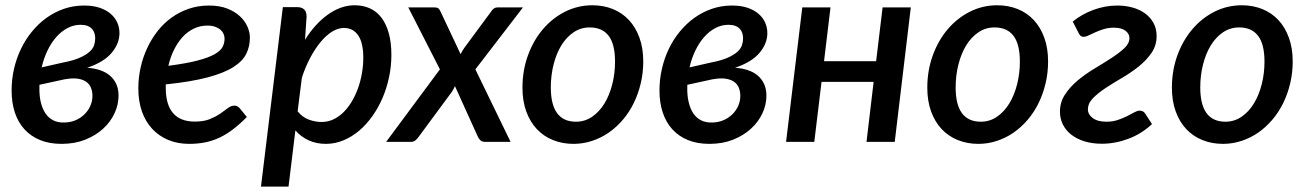

<svg xmlns="http://www.w3.org/2000/svg" viewBox="-20 -538 4959 728"><path d="M433 -412.5Q433 -373 403.5 -337.8Q374 -302.5 310.5 -281Q336.5 -279.5 358.5 -272.2Q380.5 -265 396.2 -251.8Q412 -238.5 420.8 -219.5Q429.5 -200.5 429.5 -175.5Q429.5 -141 414.2 -108.2Q399 -75.5 370.8 -49.8Q342.5 -24 302.8 -8.2Q263 7.5 213.5 7.5Q167 7.5 131.8 -7Q96.5 -21.5 72.5 -48Q48.5 -74.5 36.2 -111.8Q24 -149 24 -194.5Q24 -237 33.2 -277.2Q42.5 -317.5 59.8 -353.2Q77 -389 101.8 -419Q126.5 -449 157 -470.8Q187.5 -492.5 223.2 -504.8Q259 -517 299 -517Q333 -517 358 -508.5Q383 -500 399.8 -485.5Q416.5 -471 424.8 -452.2Q433 -433.5 433 -412.5ZM129.5 -216.5V-209.5Q128.5 -178 134.2 -152.5Q140 -127 151.8 -109Q163.5 -91 181.8 -81.8Q200 -72.5 225 -73.5Q247.5 -74 266.8 -82.2Q286 -90.5 300.2 -104.5Q314.5 -118.5 322.5 -136.5Q330.5 -154.5 330.5 -174.5Q330.5 -191 325 -205Q319.5 -219 306.8 -228Q294 -237 273.5 -239.8Q253 -242.5 223.5 -237ZM285.5 -444Q260 -444 236.8 -432Q213.5 -420 194.2 -398.5Q175 -377 160.5 -347.2Q146 -317.5 138 -282.5L219.5 -301Q258.5 -308.5 282.2 -319Q306 -329.5 319.2 -341.5Q332.5 -353.5 336.8 -366.5Q341 -379.5 341 -392.5Q341 -402.5 338.2 -411.8Q335.5 -421 329 -428.2Q322.5 -435.5 311.8 -439.8Q301 -444 285.5 -444Z M927.5 -395.5Q927.5 -362 913.8 -334Q900 -306 864.5 -283.5Q829 -261 767 -244.5Q705 -228 608.5 -218V-205Q608.5 -141.5 636 -109.2Q663.5 -77 718.5 -77Q753 -77 776 -86.5Q799 -96 815.2 -107.2Q831.5 -118.5 843.8 -128Q856 -137.5 869.5 -137.5Q880 -137.5 889 -127.5L916 -94.5Q890 -68 865 -48.8Q840 -29.5 814 -17Q788 -4.5 759.5 1.5Q731 7.5 697.5 7.5Q653 7.5 617.5 -7.5Q582 -22.5 556.8 -49.8Q531.5 -77 518 -115.8Q504.5 -154.5 504.5 -202.5Q504.5 -242.5 513 -281.2Q521.5 -320 537.8 -355Q554 -390 577.2 -419.8Q600.5 -449.5 630.2 -471Q660 -492.5 695.8 -504.8Q731.5 -517 772.5 -517Q812 -517 841 -505.8Q870 -494.5 889.2 -476.8Q908.5 -459 918 -437.5Q927.5 -416 927.5 -395.5ZM766.5 -441Q738.5 -441 714.8 -429.5Q691 -418 672.2 -397.5Q653.5 -377 639.8 -349.2Q626 -321.5 618.5 -288.5Q687.5 -297.5 729.2 -308.5Q771 -319.5 793.8 -332.5Q816.5 -345.5 824 -360.2Q831.5 -375 831.5 -391.5Q831.5 -399.5 828 -408.5Q824.5 -417.5 816.8 -424.5Q809 -431.5 796.5 -436.2Q784 -441 766.5 -441Z M969.5 169.5 1052.5 -511H1106.5Q1124 -511 1133.2 -502.2Q1142.5 -493.5 1142.5 -475L1136.5 -387Q1155 -417 1176.8 -441Q1198.5 -465 1222.5 -482.2Q1246.5 -499.5 1272.2 -508.8Q1298 -518 1325 -518Q1357 -518 1382.8 -506.2Q1408.5 -494.5 1426.5 -470.8Q1444.5 -447 1454.2 -411.8Q1464 -376.5 1464 -329.5Q1464 -287 1455.2 -245.5Q1446.5 -204 1430.5 -166.8Q1414.5 -129.5 1391.8 -97.5Q1369 -65.5 1341.5 -42.2Q1314 -19 1282 -5.8Q1250 7.5 1215.5 7.5Q1179.5 7.5 1150.2 -6Q1121 -19.5 1100 -43.5L1074 169.5ZM1283.5 -432Q1261.5 -432 1238.8 -417.8Q1216 -403.5 1195 -378Q1174 -352.5 1155.8 -318Q1137.5 -283.5 1124.5 -243L1108.5 -116Q1126.5 -93.5 1150.8 -84.5Q1175 -75.5 1199.5 -75.5Q1223.5 -75.5 1244.5 -85.5Q1265.5 -95.5 1283 -113Q1300.5 -130.5 1314.5 -154.2Q1328.5 -178 1338 -205Q1347.5 -232 1352.5 -261.2Q1357.5 -290.5 1357.5 -319Q1357.5 -375.5 1338.2 -403.8Q1319 -432 1283.5 -432Z M1648 -275 1528 -510H1624.5Q1636 -510 1641 -507Q1646 -504 1649.5 -496L1726.5 -332.5Q1729.5 -338.5 1732.8 -344.5Q1736 -350.5 1740.5 -356.5L1842 -494Q1851.5 -510 1866.5 -510H1963L1782.5 -275L1916 0H1819.5Q1808 0 1801.5 -6Q1795 -12 1791.5 -20.5L1705 -211.5Q1702.5 -205.5 1699.5 -200.2Q1696.5 -195 1693.5 -190L1568 -20Q1562.5 -12 1555.5 -6Q1548.5 0 1538 0H1444Z M2164 -76.5Q2197.5 -76.5 2225 -95.2Q2252.5 -114 2271.8 -145.5Q2291 -177 2301.5 -218.2Q2312 -259.5 2312 -304.5Q2312 -370.5 2287.8 -402.2Q2263.5 -434 2216 -434Q2182 -434 2154.8 -415.5Q2127.5 -397 2108.5 -366Q2089.5 -335 2079 -293.5Q2068.5 -252 2068.5 -206.5Q2068.5 -76.5 2164 -76.5ZM2154.5 7.5Q2112.5 7.5 2077 -6.8Q2041.5 -21 2015.8 -48.2Q1990 -75.5 1975.5 -115.2Q1961 -155 1961 -205.5Q1961 -271 1981.8 -328Q2002.5 -385 2038.5 -427.2Q2074.5 -469.5 2122.8 -493.8Q2171 -518 2226 -518Q2268 -518 2303.5 -503.8Q2339 -489.5 2364.5 -462.2Q2390 -435 2404.5 -395.2Q2419 -355.5 2419 -305Q2419 -262 2409.5 -222Q2400 -182 2383 -147.2Q2366 -112.5 2341.8 -84Q2317.5 -55.5 2288.2 -35.2Q2259 -15 2225 -3.8Q2191 7.5 2154.5 7.5Z M2889.5 -412.5Q2889.5 -373 2860 -337.8Q2830.5 -302.5 2767 -281Q2793 -279.5 2815 -272.2Q2837 -265 2852.8 -251.8Q2868.5 -238.5 2877.2 -219.5Q2886 -200.5 2886 -175.5Q2886 -141 2870.8 -108.2Q2855.5 -75.5 2827.2 -49.8Q2799 -24 2759.2 -8.2Q2719.5 7.5 2670 7.5Q2623.5 7.5 2588.2 -7Q2553 -21.5 2529 -48Q2505 -74.5 2492.8 -111.8Q2480.5 -149 2480.5 -194.5Q2480.5 -237 2489.8 -277.2Q2499 -317.5 2516.2 -353.2Q2533.5 -389 2558.2 -419Q2583 -449 2613.5 -470.8Q2644 -492.5 2679.8 -504.8Q2715.5 -517 2755.5 -517Q2789.5 -517 2814.5 -508.5Q2839.5 -500 2856.2 -485.5Q2873 -471 2881.2 -452.2Q2889.5 -433.5 2889.5 -412.5ZM2586 -216.5V-209.5Q2585 -178 2590.8 -152.5Q2596.5 -127 2608.2 -109Q2620 -91 2638.2 -81.8Q2656.5 -72.5 2681.5 -73.5Q2704 -74 2723.2 -82.2Q2742.5 -90.5 2756.8 -104.5Q2771 -118.5 2779 -136.5Q2787 -154.5 2787 -174.5Q2787 -191 2781.5 -205Q2776 -219 2763.2 -228Q2750.5 -237 2730 -239.8Q2709.5 -242.5 2680 -237ZM2742 -444Q2716.5 -444 2693.2 -432Q2670 -420 2650.8 -398.5Q2631.5 -377 2617 -347.2Q2602.5 -317.5 2594.5 -282.5L2676 -301Q2715 -308.5 2738.8 -319Q2762.5 -329.5 2775.8 -341.5Q2789 -353.5 2793.2 -366.5Q2797.5 -379.5 2797.5 -392.5Q2797.5 -402.5 2794.8 -411.8Q2792 -421 2785.5 -428.2Q2779 -435.5 2768.2 -439.8Q2757.5 -444 2742 -444Z M3433.5 -510 3372.5 0H3265.5L3292.5 -227.5H3095L3067.5 0H2960.5L3022 -510H3129L3104.5 -306H3302L3326.5 -510Z M3699 -76.5Q3732.5 -76.5 3760 -95.2Q3787.5 -114 3806.8 -145.5Q3826 -177 3836.5 -218.2Q3847 -259.5 3847 -304.5Q3847 -370.5 3822.8 -402.2Q3798.5 -434 3751 -434Q3717 -434 3689.8 -415.5Q3662.5 -397 3643.5 -366Q3624.5 -335 3614 -293.5Q3603.5 -252 3603.5 -206.5Q3603.5 -76.5 3699 -76.5ZM3689.5 7.5Q3647.5 7.5 3612 -6.8Q3576.5 -21 3550.8 -48.2Q3525 -75.5 3510.5 -115.2Q3496 -155 3496 -205.5Q3496 -271 3516.8 -328Q3537.5 -385 3573.5 -427.2Q3609.5 -469.5 3657.8 -493.8Q3706 -518 3761 -518Q3803 -518 3838.5 -503.8Q3874 -489.5 3899.5 -462.2Q3925 -435 3939.5 -395.2Q3954 -355.5 3954 -305Q3954 -262 3944.5 -222Q3935 -182 3918 -147.2Q3901 -112.5 3876.8 -84Q3852.5 -55.5 3823.2 -35.2Q3794 -15 3760 -3.8Q3726 7.5 3689.5 7.5Z M4216 -517Q4246 -517 4273 -509.8Q4300 -502.5 4320.5 -488Q4341 -473.5 4353.2 -451.8Q4365.5 -430 4365.5 -401Q4365.5 -365.5 4346.2 -337.5Q4327 -309.5 4298 -286.2Q4269 -263 4235.2 -243.2Q4201.5 -223.5 4172.5 -204.5Q4143.5 -185.5 4124.2 -165.8Q4105 -146 4105 -123Q4105 -104 4123.5 -90.2Q4142 -76.5 4175.5 -76.5Q4198.5 -76.5 4218 -83Q4237.5 -89.5 4253.2 -97.5Q4269 -105.5 4280.8 -112Q4292.5 -118.5 4300.5 -118.5Q4308.5 -118.5 4313.5 -115.8Q4318.5 -113 4323 -106L4348 -67.5Q4308.5 -30.5 4258.5 -11.8Q4208.5 7 4158 7Q4121 7 4091.5 -2.2Q4062 -11.5 4041.5 -27.8Q4021 -44 4010 -66.2Q3999 -88.5 3999 -114.5Q3999 -151 4018.5 -180.2Q4038 -209.5 4067.2 -233.8Q4096.5 -258 4130.8 -278.5Q4165 -299 4194.2 -318Q4223.5 -337 4243 -355.2Q4262.5 -373.5 4262.5 -393.5Q4262.5 -409.5 4247.8 -421.2Q4233 -433 4203 -433Q4183 -433 4165.8 -427.8Q4148.5 -422.5 4134 -416Q4119.5 -409.5 4108.2 -404Q4097 -398.5 4089.5 -398.5Q4085 -398 4079.8 -400.5Q4074.5 -403 4070.5 -411.5L4047.5 -456Q4064 -470 4084 -481.2Q4104 -492.5 4125.8 -500.5Q4147.5 -508.5 4170.5 -512.8Q4193.5 -517 4216 -517Z M4626.5 -76.5Q4660 -76.5 4687.5 -95.2Q4715 -114 4734.2 -145.5Q4753.5 -177 4764 -218.2Q4774.5 -259.5 4774.5 -304.5Q4774.5 -370.5 4750.2 -402.2Q4726 -434 4678.5 -434Q4644.5 -434 4617.2 -415.5Q4590 -397 4571 -366Q4552 -335 4541.5 -293.5Q4531 -252 4531 -206.5Q4531 -76.5 4626.5 -76.5ZM4617 7.5Q4575 7.5 4539.5 -6.8Q4504 -21 4478.2 -48.2Q4452.5 -75.5 4438 -115.2Q4423.5 -155 4423.5 -205.5Q4423.5 -271 4444.2 -328Q4465 -385 4501 -427.2Q4537 -469.5 4585.2 -493.8Q4633.5 -518 4688.5 -518Q4730.5 -518 4766 -503.8Q4801.5 -489.5 4827 -462.2Q4852.5 -435 4867 -395.2Q4881.5 -355.5 4881.5 -305Q4881.5 -262 4872 -222Q4862.5 -182 4845.5 -147.2Q4828.5 -112.5 4804.2 -84Q4780 -55.5 4750.8 -35.2Q4721.5 -15 4687.5 -3.8Q4653.5 7.5 4617 7.5Z"/></svg>

Font: Lato Semibold
Style: Italic
Weight: 600
Italic angle: -7°
Designer: Lukasz Dziedzic
Foundry: tyPoland Lukasz Dziedzic
Version: Version 2.006; 2014-01-15